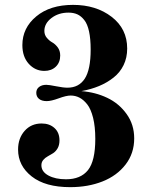

<svg xmlns="http://www.w3.org/2000/svg" viewBox="-20 -750 622 788"><path d="M256.8 -390.1Q303.7 -390.1 327.9 -427.2Q352.1 -464.4 352.1 -546.9Q352.1 -590.3 345.5 -620.8Q338.9 -651.4 325.9 -667.7Q313 -684.1 297.4 -691.2Q281.7 -698.2 261.2 -698.2Q220.2 -698.2 191.2 -676Q162.1 -653.8 162.1 -623Q162.1 -606.4 172.4 -594.5Q182.6 -582.5 194.6 -575.9Q206.5 -569.3 216.8 -555.7Q227.1 -542 227.1 -522Q227.1 -493.7 209 -476.3Q190.9 -459 162.1 -459Q124.5 -459 98.1 -488Q71.8 -517.1 71.8 -564.9Q71.8 -635.3 128.7 -682.6Q185.5 -730 279.8 -730Q374.5 -730 438.2 -680.9Q502 -631.8 502 -550.8Q502 -513.2 487.3 -482.9Q472.7 -452.6 446 -431.6Q419.4 -410.6 386.7 -397Q354 -383.3 314 -376Q371.6 -371.6 419.9 -348.6Q468.3 -325.7 499.5 -282.2Q530.8 -238.8 530.8 -182.1Q530.8 -120.6 495.4 -74.7Q460 -28.8 400.9 -5.4Q341.8 18.1 268.1 18.1Q166 18.1 110.1 -25.9Q54.2 -69.8 54.2 -136.2Q54.2 -182.6 81.1 -212.9Q107.9 -243.2 150.9 -243.2Q183.1 -243.2 203.6 -224.6Q224.1 -206.1 224.1 -173.8Q224.1 -154.8 216.6 -141.6Q209 -128.4 198 -121.3Q187 -114.3 176 -108.4Q165 -102.5 157.5 -93.5Q149.9 -84.5 149.9 -71.8Q149.9 -45.4 178.5 -29.8Q207 -14.2 251 -14.2Q311 -14.2 341.1 -51.8Q371.1 -89.4 371.1 -180.2Q371.1 -230 362.1 -266.4Q353 -302.7 337.9 -321.8Q322.8 -340.8 305.9 -349.4Q289.1 -357.9 270 -357.9Q252 -357.9 220.9 -346.4Q189.9 -335 171.9 -335Q151.4 -335 140.1 -344.2Q128.9 -353.5 128.9 -369.1Q128.9 -384.3 140.4 -393.1Q151.9 -401.9 169.9 -401.9Q180.7 -401.9 210.2 -396Q239.7 -390.1 256.8 -390.1Z"/></svg>

Font: Flanker Steampunk
Style: Bold
Weight: 700
Designer: Alexey Kryukov, Leonardo Di Lena
Foundry: Alexey Kryukov, Leonardo Di Lena
Version: 1.210